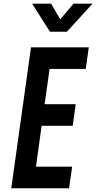

<svg xmlns="http://www.w3.org/2000/svg" viewBox="-20 -1002 512 1022"><path d="M452.5 -750 436.5 -635H244L217.5 -447.5H383L367 -332.5H201.5L171.5 -115H364L347.5 0H40L145 -750ZM246 -833 151 -982.5H252L300.5 -899L371.5 -982.5H472.5L336 -833Z"/></svg>

Font: Mohave Light SemiBold
Style: Italic
Weight: 600
Italic angle: -8°
Version: Version 2.003